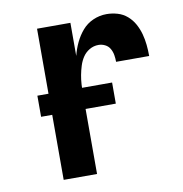

<svg xmlns="http://www.w3.org/2000/svg" viewBox="-66 -600 632 663"><g transform="rotate(-10 250.0 -269.0)"><path d="M105 0H222V-281Q222 -297 223 -313.5Q224 -330 227 -346Q230 -362 235 -378Q240 -394 249 -407.5Q258 -421 272.5 -429.5Q287 -438 304 -438Q316 -438 327 -432.5Q338 -427 344 -416.5Q350 -406 352 -394Q354 -382 354 -370H470Q470 -390 468 -409.5Q466 -429 461 -447.5Q456 -466 446.5 -483.5Q437 -501 422 -514Q407 -527 388 -532.5Q369 -538 350 -538Q325 -538 302.5 -528Q280 -518 264.5 -500Q249 -482 238.5 -460Q228 -438 222 -414V-530H105ZM66 -228H328V-302H66Z"/></g></svg>

Font: Iosevka SS09
Style: Bold
Weight: 700
Monospace: yes
Designer: Belleve Invis
Foundry: Belleve Invis
Version: Version 5.2.1; ttfautohint (v1.8.3)